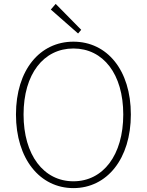

<svg xmlns="http://www.w3.org/2000/svg" viewBox="-20 -953 754 986"><path d="M381 -781 397 -800 266 -933 241 -904ZM357 13C529 13 652 -137 652 -365C652 -594 529 -739 357 -739C185 -739 62 -594 62 -365C62 -137 185 13 357 13ZM357 -22C204 -22 101 -157 101 -365C101 -573 204 -704 357 -704C510 -704 613 -573 613 -365C613 -157 510 -22 357 -22Z"/></svg>

Font: SSpoqa Han Sans Neo Thin
Style: Regular
Weight: 100
Designer: [Spoqa Han Sans Neo] Dong-huui Kim  Younghwa Kang  Yujin Lee  [Noto Sans] Ryoko NISHIZUKA  (kana & ideographs); Paul D. 
Foundry: Spoqa (http://www.spoqa-han-sans.com)
Version: Version 1.000